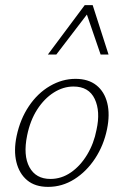

<svg xmlns="http://www.w3.org/2000/svg" viewBox="-20 -724 483 750"><path d="M168 6Q117 6 86 -20Q55 -46 44 -91Q33 -136 45 -193Q59 -259 93 -309.5Q127 -360 175 -388Q223 -416 275 -416Q325 -416 356.5 -391Q388 -366 399 -321.5Q410 -277 398 -219Q385 -156 351.5 -105Q318 -54 270.5 -24Q223 6 168 6ZM177 -25Q220 -25 257 -50.5Q294 -76 320.5 -120Q347 -164 357 -217Q373 -289 350 -337.5Q327 -386 267 -386Q227 -386 190 -362.5Q153 -339 125.5 -296.5Q98 -254 86 -195Q70 -117 95 -71Q120 -25 177 -25ZM167 -511 311 -704H342L330 -681L200 -511ZM373 -511 315 -680 311 -704H342L404 -511Z"/></svg>

Font: Ysabeau Infant ExtraLight
Style: Italic
Weight: 250
Italic angle: -12°
Designer: Christian Thalmann (Catharsis Fonts)
Version: Version 2.001;gftools[0.9.30]; featfreeze: ss01,ss02,lnum